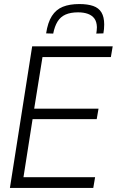

<svg xmlns="http://www.w3.org/2000/svg" viewBox="-20 -929 577 949"><path d="M29 0 139 -700H537L528 -647H190L149 -392H467L458 -340H141L96 -53H450L441 0ZM372 -909Q413 -909 440.5 -899.5Q468 -890 481.5 -867.5Q495 -845 495 -808Q495 -797 494 -785.5Q493 -774 491 -764L456 -763Q457 -771 458 -778.5Q459 -786 459 -795Q458 -822 446.5 -837.5Q435 -853 414.5 -860.5Q394 -868 366 -868Q329 -868 304 -857Q279 -846 264.5 -822.5Q250 -799 243 -763L208 -764Q216 -818 236.5 -850Q257 -882 290.5 -895.5Q324 -909 372 -909Z"/></svg>

Font: Georama ExtraCondensed Thin Light
Style: Italic
Weight: 300
Italic angle: -9°
Version: Version 1.001